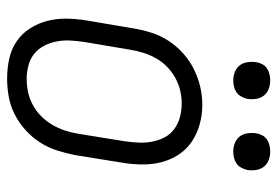

<svg xmlns="http://www.w3.org/2000/svg" viewBox="-140 -632 780 540"><g transform="rotate(90 250.0 -362.0)"><path d="M201 8Q172 8 145 2Q118 -4 96 -19Q74 -34 59.5 -57Q45 -80 38.5 -106Q32 -132 32.5 -160.5Q33 -189 38 -218L60 -348Q64 -373 72 -398Q80 -423 94.5 -445.5Q109 -468 129.5 -486.5Q150 -505 174 -517Q198 -529 223.5 -535Q249 -541 275 -541Q303 -541 330 -533.5Q357 -526 379 -511Q401 -496 415.5 -473.5Q430 -451 436.5 -424.5Q443 -398 442.5 -369.5Q442 -341 437 -312L416 -182Q411 -157 403 -132Q395 -107 380.5 -84.5Q366 -62 345.5 -43.5Q325 -25 301 -13Q277 -1 251.5 3.5Q226 8 201 8ZM202 -47Q221 -47 239.5 -51Q258 -55 275.5 -64.5Q293 -74 307 -88Q321 -102 331 -119Q341 -136 347 -154.5Q353 -173 356 -191L377 -321Q380 -341 381 -361Q382 -381 378.5 -399.5Q375 -418 366.5 -434.5Q358 -451 343 -462Q328 -473 309.5 -478Q291 -483 271 -483Q252 -483 233.5 -478.5Q215 -474 198 -464.5Q181 -455 167 -441Q153 -427 143.5 -410Q134 -393 128.5 -375Q123 -357 120 -339L98 -209Q95 -189 94 -169.5Q93 -150 96.5 -131.5Q100 -113 108.5 -96.5Q117 -80 131 -68.5Q145 -57 164 -52Q183 -47 202 -47ZM406 -628Q394 -628 382.5 -632.5Q371 -637 364 -646Q357 -655 355 -667.5Q353 -680 355 -693Q356 -701 360.5 -709.5Q365 -718 372.5 -723Q380 -728 389 -730Q398 -732 406 -732Q419 -732 430.5 -727.5Q442 -723 449 -714Q456 -705 458 -692.5Q460 -680 458 -667Q456 -659 451.5 -650.5Q447 -642 439.5 -637Q432 -632 423.5 -630Q415 -628 406 -628ZM206 -628Q194 -628 182.5 -632.5Q171 -637 164 -646Q157 -655 155 -667.5Q153 -680 155 -693Q156 -701 160.5 -709.5Q165 -718 172.5 -723Q180 -728 189 -730Q198 -732 206 -732Q219 -732 230.5 -727.5Q242 -723 249 -714Q256 -705 258 -692.5Q260 -680 258 -667Q256 -659 251.5 -650.5Q247 -642 239.5 -637Q232 -632 223.5 -630Q215 -628 206 -628Z"/></g></svg>

Font: Iosevka Curly Light Oblique
Style: Regular
Weight: 300
Italic angle: -9°
Monospace: yes
Designer: Belleve Invis
Foundry: Belleve Invis
Version: Version 11.1.0; ttfautohint (v1.8.3)